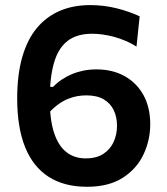

<svg xmlns="http://www.w3.org/2000/svg" viewBox="-20 -721 654 754"><path d="M322 12.5Q231.5 12.5 170.5 -27Q109.5 -66.5 78.5 -143.5Q47.5 -220.5 47.5 -334Q47.5 -428 67.5 -497.2Q87.5 -566.5 125.2 -611.5Q163 -656.5 215.8 -678.8Q268.5 -701 333.5 -701Q361 -701 387.2 -697.8Q413.5 -694.5 437.8 -688.5Q462 -682.5 485 -674.5Q508 -666.5 528.5 -657L516 -538Q496 -551 474 -560.2Q452 -569.5 429.8 -575.8Q407.5 -582 385.2 -585.2Q363 -588.5 342 -588.5Q281.5 -588.5 245 -560Q208.5 -531.5 192 -474.2Q175.5 -417 175.5 -331Q175.5 -251 192.2 -199.8Q209 -148.5 240.5 -123.8Q272 -99 316.5 -99Q359 -99 386.2 -117Q413.5 -135 426.5 -164.2Q439.5 -193.5 439.5 -227.5Q439.5 -261 426.8 -288Q414 -315 387.5 -330.8Q361 -346.5 319 -346.5Q302 -346.5 284.2 -343.5Q266.5 -340.5 247.8 -333Q229 -325.5 210.2 -312.2Q191.5 -299 172.5 -278.5Q157.5 -299 153 -313.5Q148.5 -328 153 -343Q157.5 -358 171.5 -380.5L188 -379.5Q204 -396 223 -408.8Q242 -421.5 263.2 -430.2Q284.5 -439 308.5 -443.8Q332.5 -448.5 359 -448.5Q422 -448.5 469.8 -421.8Q517.5 -395 543.8 -346.8Q570 -298.5 570 -233.5Q570 -170 543.2 -113.8Q516.5 -57.5 461.5 -22.5Q406.5 12.5 322 12.5Z"/></svg>

Font: Commissioner Thin SemiBold
Style: Regular
Weight: 600
Version: Version 1.000